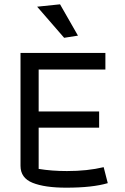

<svg xmlns="http://www.w3.org/2000/svg" viewBox="-20 -861 579 889"><path d="M152 -830 258 -841 341 -696 277 -686ZM75 -93V-616H468V-539H159V-345H439V-270H159V-79Q219 -69 290 -69Q385 -69 460 -87L479 -13Q408 8 287 8Q187 8 131 -14.5Q75 -37 75 -93Z"/></svg>

Font: Athiti Medium
Style: Regular
Weight: 500
Designer: CadsonDemak Team
Foundry: CadsonDemak
Version: Version 1.033